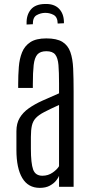

<svg xmlns="http://www.w3.org/2000/svg" viewBox="-20 -933 452 959"><path d="M178.7 5.4Q120.6 5.4 91.3 -43.7Q62 -92.8 62 -184.1V-277.8Q62 -316.9 78.4 -344.2Q94.7 -371.6 123.8 -392.1Q152.8 -412.6 191.7 -430.2Q230.5 -447.8 274.9 -466.8V-516.6Q274.9 -572.8 272 -608.2Q269 -643.6 255.9 -660.4Q242.7 -677.2 211.4 -677.2Q181.2 -677.2 166.7 -660.9Q152.3 -644.5 148.2 -608.2Q144 -571.8 144 -511.7V-493.7H70.8V-513.2Q70.8 -557.1 74 -598.1Q77.1 -639.2 90.1 -671.4Q103 -703.6 131.6 -722.4Q160.2 -741.2 211.4 -741.2Q263.2 -741.2 291.3 -724.1Q319.3 -707 331.3 -673.3Q343.3 -639.6 345.5 -590.3Q347.7 -541 347.7 -476.6V0H274.9V-54.7Q272 -45.9 260.7 -31.5Q249.5 -17.1 229.2 -5.9Q209 5.4 178.7 5.4ZM191.9 -55.2Q220.7 -55.2 243.7 -71.5Q266.6 -87.9 274.9 -103V-408.7Q229.5 -388.2 201.4 -373.5Q173.3 -358.9 158.9 -343.5Q144.5 -328.1 139.4 -305.9Q134.3 -283.7 134.3 -248.5V-190.4Q134.3 -117.2 145.5 -86.2Q156.7 -55.2 191.9 -55.2ZM112.8 -810.5V-816.9Q111.8 -858.4 134 -885.3Q156.2 -912.1 203.6 -913.1Q249 -915 273.7 -890.6Q298.3 -866.2 299.3 -824.2V-816.9L268.1 -815.4Q267.6 -848.6 246.8 -859.1Q226.1 -869.6 203.6 -868.7Q183.1 -868.2 163.3 -857.4Q143.6 -846.7 144 -812Z"/></svg>

Font: Antonio Thin
Style: Regular
Weight: 250
Designer: Vernon Adams
Foundry: Vernon Adams
Version: Version 1.002